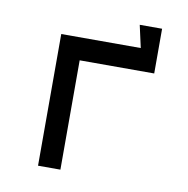

<svg xmlns="http://www.w3.org/2000/svg" viewBox="-72 -691 745 761"><g transform="rotate(10 300.0 -310.0)"><path d="M130 -530H450L430 -620H520V-440H220V0H130Z"/></g></svg>

Font: Fliege Mono Thin
Style: Regular
Weight: 100
Version: Version 0.020;Glyphs 3.3 (3306)